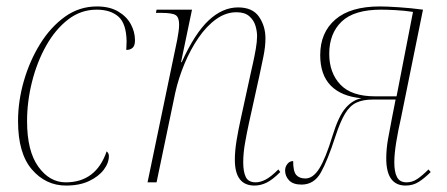

<svg xmlns="http://www.w3.org/2000/svg" viewBox="-20 -566 1389 596"><path d="M185 10Q122 10 79 -40Q36 -90 36 -190Q36 -252 54 -314.5Q72 -377 104.5 -429.5Q137 -482 181.5 -514Q226 -546 281 -546Q320 -546 346.5 -530.5Q373 -515 386 -491Q399 -467 399 -441Q399 -424 391.5 -417.5Q384 -411 372 -411Q372 -417 372.5 -424Q373 -431 373 -438Q372 -493 347.5 -514.5Q323 -536 280 -536Q231 -536 191.5 -505.5Q152 -475 123.5 -424.5Q95 -374 79.5 -312.5Q64 -251 64 -190Q64 -97 99 -48.5Q134 0 184 0Q278 0 311 -96Q313 -95 315.5 -91Q318 -87 318 -82Q318 -60 302 -39Q286 -18 256.5 -4Q227 10 185 10Z M770 10Q709 10 709 -70Q709 -98 714.5 -131Q720 -164 728 -200L759 -342Q761 -351 765.5 -371Q770 -391 774 -414Q778 -437 778 -454Q778 -469 773 -486Q768 -503 754 -515.5Q740 -528 714 -528Q681 -528 651 -506.5Q621 -485 596 -448.5Q571 -412 552.5 -367.5Q534 -323 524 -278L466 0H438L530 -442Q532 -454 534 -466Q536 -478 536 -490Q536 -512 525.5 -519Q515 -526 481 -526H464L466 -536H576L542 -373H544Q585 -463 628 -503Q671 -543 719 -543Q764 -543 784 -514Q804 -485 804 -447Q804 -421 797.5 -389.5Q791 -358 785 -330L753 -185Q746 -153 740.5 -121.5Q735 -90 735 -62Q735 -33 743 -16.5Q751 0 774 0Q787 0 803.5 -8Q820 -16 844 -40L850 -32Q826 -8 807.5 1Q789 10 770 10Z M1239 10Q1179 10 1179 -74Q1179 -103 1184.5 -134.5Q1190 -166 1197 -201L1208 -257H1137Q1107 -257 1086.5 -247.5Q1066 -238 1051 -213Q1036 -188 1021 -142Q997 -68 976 -30.5Q955 7 916 7Q890 7 877.5 -6Q865 -19 865 -37Q865 -48 872 -57Q879 -66 890 -66Q890 -34 899.5 -23Q909 -12 928 -12Q952 -12 971.5 -43.5Q991 -75 1012 -144Q1031 -206 1053 -231Q1075 -256 1102 -261Q1039 -267 1006.5 -300.5Q974 -334 974 -395Q974 -465 1021 -505.5Q1068 -546 1159 -546Q1180 -546 1218 -543.5Q1256 -541 1293 -536L1225 -201Q1216 -162 1210 -125Q1204 -88 1204 -62Q1204 -32 1212.5 -16Q1221 0 1242 0Q1260 0 1275.5 -10.5Q1291 -21 1310 -40L1317 -32Q1298 -13 1280 -1.5Q1262 10 1239 10ZM1144 -267H1211L1262 -529Q1237 -533 1209 -534.5Q1181 -536 1163 -536Q1079 -536 1040.5 -499Q1002 -462 1002 -399Q1002 -340 1036.5 -303.5Q1071 -267 1144 -267Z"/></svg>

Font: Noto Serif Display SemiCondensed Thin
Style: Italic
Weight: 100
Width: 4
Italic angle: -12°
Designer: Monotype Design Team
Foundry: Monotype Imaging Inc.
Version: Version 2.009